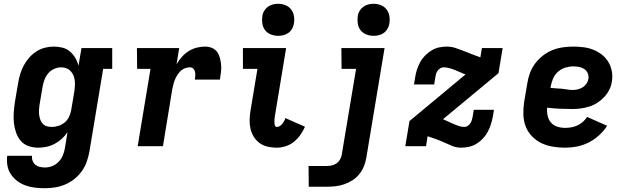

<svg xmlns="http://www.w3.org/2000/svg" viewBox="-20 -775 3340 1018"><path d="M219 223Q192 223 166 220Q140 217 116 208.5Q92 200 72 185Q52 170 38 149.5Q24 129 19.5 103.5Q15 78 18 51H150Q148 65 153 78Q158 91 168 99Q178 107 191.5 110Q205 113 219 113Q238 113 257 105.5Q276 98 290.5 83Q305 68 313 49Q321 30 324 11L338 -74Q325 -55 307.5 -39Q290 -23 269 -12Q248 -1 226 3.5Q204 8 182 8Q155 8 130 -1Q105 -10 89 -29.5Q73 -49 64.5 -74Q56 -99 53.5 -125.5Q51 -152 53 -179.5Q55 -207 59 -234L76 -334Q80 -358 87 -381.5Q94 -405 105.5 -427Q117 -449 134 -468.5Q151 -488 172.5 -502Q194 -516 218 -522Q242 -528 266 -528Q290 -528 312.5 -522Q335 -516 351.5 -501.5Q368 -487 379.5 -467.5Q391 -448 396 -426L412 -520H575V-410H527L454 29Q449 56 440 82Q431 108 414.5 131.5Q398 155 375 173.5Q352 192 326 203Q300 214 273 218.5Q246 223 219 223ZM255 -102Q272 -102 289.5 -107.5Q307 -113 322 -125Q337 -137 345.5 -154.5Q354 -172 357 -189L374 -289Q376 -304 377 -318.5Q378 -333 376.5 -347.5Q375 -362 369.5 -375Q364 -388 354.5 -398Q345 -408 332 -413Q319 -418 304 -418Q285 -418 266.5 -409.5Q248 -401 235.5 -386Q223 -371 216 -352.5Q209 -334 206 -316L189 -216Q187 -203 186.5 -189.5Q186 -176 188 -163Q190 -150 194.5 -138.5Q199 -127 207.5 -118Q216 -109 228.5 -105.5Q241 -102 255 -102Z M710 0 778 -410H707L706 -520H930L916 -434Q928 -455 944 -473Q960 -491 980.5 -504Q1001 -517 1023.5 -522.5Q1046 -528 1068 -528Q1088 -528 1105 -520.5Q1122 -513 1132 -498.5Q1142 -484 1146.5 -466Q1151 -448 1152.5 -429.5Q1154 -411 1151.5 -391.5Q1149 -372 1146 -353H1013Q1015 -363 1015.5 -373.5Q1016 -384 1014 -394Q1012 -404 1005 -411Q998 -418 987 -418Q974 -418 960.5 -413Q947 -408 937 -398Q927 -388 919.5 -376Q912 -364 907 -351.5Q902 -339 899 -326Q896 -313 893 -300L844 0Z M1446 8Q1422 8 1398.5 2.5Q1375 -3 1357 -16Q1339 -29 1326.5 -48.5Q1314 -68 1308.5 -91Q1303 -114 1303.5 -138.5Q1304 -163 1308 -187L1345 -410H1268V-520H1497L1439 -169Q1438 -163 1437 -157Q1436 -151 1435.5 -144.5Q1435 -138 1435 -132Q1435 -126 1435.5 -120Q1436 -114 1438.5 -108Q1441 -102 1447 -102Q1456 -102 1463.5 -106.5Q1471 -111 1476.5 -118Q1482 -125 1486.5 -133Q1491 -141 1493 -149L1597 -103Q1587 -80 1572 -59Q1557 -38 1537.5 -22.5Q1518 -7 1494 0.5Q1470 8 1446 8ZM1455 -585Q1435 -585 1416 -592.5Q1397 -600 1385.5 -615Q1374 -630 1371 -650Q1368 -670 1371 -691Q1373 -705 1381 -718Q1389 -731 1401 -739.5Q1413 -748 1427 -751.5Q1441 -755 1455 -755Q1475 -755 1493.5 -747.5Q1512 -740 1523.5 -725Q1535 -710 1538.5 -690Q1542 -670 1538 -649Q1536 -635 1528.5 -622Q1521 -609 1509 -600.5Q1497 -592 1483 -588.5Q1469 -585 1455 -585Z M1617 215 1616 105H1713Q1726 105 1739.5 102Q1753 99 1764.5 91Q1776 83 1783 70.5Q1790 58 1792 45L1868 -410H1791L1790 -520H2019L1922 63Q1918 86 1909 108Q1900 130 1884.5 149Q1869 168 1848.5 181Q1828 194 1805 202Q1782 210 1759 212.5Q1736 215 1714 215ZM1961 -585Q1941 -585 1922 -592.5Q1903 -600 1891.5 -615Q1880 -630 1877 -650Q1874 -670 1877 -691Q1879 -705 1887 -718Q1895 -731 1907 -739.5Q1919 -748 1933 -751.5Q1947 -755 1961 -755Q1981 -755 1999.5 -747.5Q2018 -740 2029.5 -725Q2041 -710 2044.5 -690Q2048 -670 2044 -649Q2042 -635 2034.5 -622Q2027 -609 2015 -600.5Q2003 -592 1989 -588.5Q1975 -585 1961 -585Z M2424 8Q2400 8 2378 -1Q2356 -10 2335.5 -19.5Q2315 -29 2293 -37Q2271 -45 2249 -52H2247L2239 0H2129L2151 -133L2448 -380Q2434 -386 2420 -392Q2406 -398 2391.5 -404Q2377 -410 2362 -414Q2347 -418 2331 -418Q2322 -418 2313.5 -412.5Q2305 -407 2299.5 -399Q2294 -391 2291.5 -382Q2289 -373 2288 -364L2282 -327H2175L2181 -364Q2184 -385 2190.5 -405Q2197 -425 2207 -444Q2217 -463 2233 -479.5Q2249 -496 2268 -507.5Q2287 -519 2307.5 -523.5Q2328 -528 2349 -528Q2373 -528 2395.5 -520.5Q2418 -513 2439.5 -504.5Q2461 -496 2482.5 -487.5Q2504 -479 2527 -471L2535 -520H2645L2623 -387L2329 -143Q2343 -137 2356.5 -130.5Q2370 -124 2384 -118Q2398 -112 2412.5 -107Q2427 -102 2443 -102Q2452 -102 2460 -107.5Q2468 -113 2473.5 -121Q2479 -129 2481.5 -138Q2484 -147 2486 -156L2492 -193H2599L2593 -156Q2589 -135 2582.5 -115Q2576 -95 2566 -76Q2556 -57 2540.5 -40.5Q2525 -24 2506 -12.5Q2487 -1 2466 3.5Q2445 8 2424 8Z M2976 8Q2942 8 2910 2.5Q2878 -3 2850 -16.5Q2822 -30 2800 -53Q2778 -76 2767 -105Q2756 -134 2755 -167.5Q2754 -201 2759 -234L2776 -334Q2780 -361 2790 -388Q2800 -415 2817.5 -438.5Q2835 -462 2859 -480.5Q2883 -499 2909.5 -509.5Q2936 -520 2964 -524Q2992 -528 3019 -528Q3047 -528 3074.5 -524.5Q3102 -521 3126.5 -511Q3151 -501 3171.5 -485Q3192 -469 3205.5 -446.5Q3219 -424 3224 -397Q3229 -370 3224 -342Q3221 -320 3210.5 -299Q3200 -278 3183.5 -260.5Q3167 -243 3147 -230Q3127 -217 3104.5 -210Q3082 -203 3059.5 -200Q3037 -197 3015 -197Q2981 -197 2948 -198.5Q2915 -200 2881 -204Q2879 -182 2883.5 -161.5Q2888 -141 2901 -125.5Q2914 -110 2934.5 -103.5Q2955 -97 2976 -97Q2993 -97 3009.5 -100Q3026 -103 3041.5 -110Q3057 -117 3070.5 -129Q3084 -141 3093 -155L3199 -108Q3181 -80 3155.5 -57Q3130 -34 3100 -19Q3070 -4 3038.5 2Q3007 8 2976 8ZM3018 -298Q3031 -298 3044.5 -301.5Q3058 -305 3070 -312.5Q3082 -320 3090 -332Q3098 -344 3100 -357Q3102 -373 3096 -387Q3090 -401 3078 -409Q3066 -417 3051 -420Q3036 -423 3020 -423Q2999 -423 2977.5 -416.5Q2956 -410 2938.5 -394.5Q2921 -379 2912.5 -358.5Q2904 -338 2900 -317L2899 -309Q2914 -307 2929 -306.5Q2944 -306 2959 -304.5Q2974 -303 2988.5 -300.5Q3003 -298 3018 -298Z"/></svg>

Font: Iosevka Etoile Extrabold
Style: Italic
Weight: 800
Italic angle: -9°
Designer: Belleve Invis
Foundry: Belleve Invis
Version: Version 22.1.2; ttfautohint (v1.8.4)